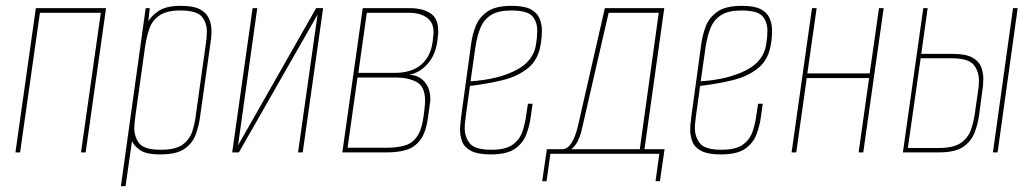

<svg xmlns="http://www.w3.org/2000/svg" viewBox="-20 -523 3547 659"><path d="M33 0 103 -495H344L274 0H258L326 -479H117L49 0Z M395 116 480 -495H494L489 -449Q497 -466 523 -484.5Q549 -503 601 -503Q644 -503 666.5 -491Q689 -479 697.5 -459Q706 -439 706 -416Q706 -405 705 -394Q704 -383 702 -372L667 -124Q663 -93 652.5 -63Q642 -33 614.5 -13Q587 7 530 7Q480 7 459 -9Q438 -25 433 -39L411 116ZM532 -9Q584 -9 608 -27.5Q632 -46 640.5 -73.5Q649 -101 652 -127L686 -369Q688 -381 689 -393Q690 -405 690 -415Q690 -445 672.5 -466Q655 -487 599 -487Q551 -487 526.5 -469.5Q502 -452 492.5 -424Q483 -396 478 -363L445 -127Q444 -117 442.5 -105.5Q441 -94 441 -83Q441 -53 458 -31Q475 -9 532 -9Z M777 0 847 -495H863L797 -24L1065 -495H1089L1019 0H1003L1070 -473L800 0Z M1155 0 1225 -495H1388Q1429 -495 1456.5 -478Q1484 -461 1484 -417Q1484 -413 1484 -408Q1484 -403 1483 -398L1481 -381Q1474 -333 1447 -303Q1420 -273 1384 -266Q1416 -266 1436.5 -243Q1457 -220 1457 -183Q1457 -178 1456.5 -173Q1456 -168 1455 -163L1449 -120Q1442 -68 1422.5 -42.5Q1403 -17 1374.5 -8.5Q1346 0 1309 0ZM1336 -273Q1392 -273 1425 -300.5Q1458 -328 1465 -380L1467 -400Q1468 -404 1468 -407.5Q1468 -411 1468 -414Q1468 -446 1445 -462.5Q1422 -479 1386 -479H1239L1210 -273ZM1308 -16Q1343 -16 1369 -23.5Q1395 -31 1411.5 -54.5Q1428 -78 1434 -125L1437 -150Q1438 -158 1438.5 -164.5Q1439 -171 1439 -177Q1439 -226 1410 -241.5Q1381 -257 1338 -257H1207L1173 -16Z M1664 7Q1621 7 1598 -4.5Q1575 -16 1567 -35.5Q1559 -55 1559 -78Q1559 -89 1560.5 -101Q1562 -113 1563 -124L1597 -372Q1601 -403 1612.5 -433Q1624 -463 1652.5 -483Q1681 -503 1736 -503Q1779 -503 1801 -491.5Q1823 -480 1831.5 -460.5Q1840 -441 1840 -417Q1840 -407 1839 -395Q1838 -383 1836 -372Q1828 -318 1792 -289Q1756 -260 1703.5 -247.5Q1651 -235 1593 -228L1579 -127Q1578 -116 1576.5 -105.5Q1575 -95 1575 -84Q1575 -53 1592.5 -31Q1610 -9 1666 -9Q1715 -9 1739 -26Q1763 -43 1772.5 -70Q1782 -97 1786 -127L1792 -167H1808L1802 -124Q1798 -93 1787 -63Q1776 -33 1748.5 -13Q1721 7 1664 7ZM1595 -244Q1688 -250 1750 -281.5Q1812 -313 1820 -372Q1822 -384 1823 -395.5Q1824 -407 1824 -418Q1824 -448 1807 -467.5Q1790 -487 1734 -487Q1690 -487 1665.5 -471.5Q1641 -456 1629.5 -428.5Q1618 -401 1612 -363Z M1841 99 1857 -11H1912Q1946 -14 1964 -92L2056 -495H2260L2192 -11H2261L2245 99H2230L2243 5H1869L1856 99ZM2176 -11 2241 -479H2069L1980 -92Q1979 -86 1975 -70.5Q1971 -55 1963 -38.5Q1955 -22 1941 -11Z M2454 7Q2411 7 2388 -4.5Q2365 -16 2357 -35.5Q2349 -55 2349 -78Q2349 -89 2350.5 -101Q2352 -113 2353 -124L2387 -372Q2391 -403 2402.5 -433Q2414 -463 2442.5 -483Q2471 -503 2526 -503Q2569 -503 2591 -491.5Q2613 -480 2621.5 -460.5Q2630 -441 2630 -417Q2630 -407 2629 -395Q2628 -383 2626 -372Q2618 -318 2582 -289Q2546 -260 2493.5 -247.5Q2441 -235 2383 -228L2369 -127Q2368 -116 2366.5 -105.5Q2365 -95 2365 -84Q2365 -53 2382.5 -31Q2400 -9 2456 -9Q2505 -9 2529 -26Q2553 -43 2562.5 -70Q2572 -97 2576 -127L2582 -167H2598L2592 -124Q2588 -93 2577 -63Q2566 -33 2538.5 -13Q2511 7 2454 7ZM2385 -244Q2478 -250 2540 -281.5Q2602 -313 2610 -372Q2612 -384 2613 -395.5Q2614 -407 2614 -418Q2614 -448 2597 -467.5Q2580 -487 2524 -487Q2480 -487 2455.5 -471.5Q2431 -456 2419.5 -428.5Q2408 -401 2402 -363Z M2697 0 2767 -495H2783L2751 -271H2965L2997 -495H3013L2943 0H2927L2963 -255H2749L2713 0Z M3079 0 3149 -495H3164L3142 -338H3251Q3294 -338 3316.5 -326Q3339 -314 3347 -294.5Q3355 -275 3355 -252Q3355 -241 3354 -229.5Q3353 -218 3351 -207L3341 -131Q3337 -100 3326 -70Q3315 -40 3287.5 -20Q3260 0 3203 0ZM3201 -15Q3253 -15 3278 -32.5Q3303 -50 3312.5 -77.5Q3322 -105 3326 -134L3336 -204Q3338 -215 3339 -225.5Q3340 -236 3340 -246Q3340 -278 3322 -300.5Q3304 -323 3245 -323H3140L3096 -15ZM3388 0 3457 -495H3473L3404 0Z"/></svg>

Font: Alumni Sans Pinstripe
Style: Italic
Weight: 400
Italic angle: -8°
Designer: Robert E. Leuschke
Foundry: Robert E. Leuschke
Version: Version 1.010; ttfautohint (v1.8.4.7-5d5b)